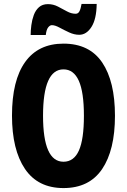

<svg xmlns="http://www.w3.org/2000/svg" viewBox="-20 -947 646 977"><path d="M565 -358Q565 -183 499.5 -86.5Q434 10 303 10Q173 10 107 -87.5Q41 -185 41 -359Q41 -538 108 -631.5Q175 -725 303 -725Q435 -725 500 -629Q565 -533 565 -358ZM199 -358Q199 -124 303 -124Q356 -124 381.5 -181Q407 -238 407 -358Q407 -478 381 -536Q355 -594 303 -594Q199 -594 199 -358ZM136 -769Q136 -792 139.5 -819Q143 -846 152 -870.5Q161 -895 178.5 -910.5Q196 -926 224 -926Q251 -926 275 -913.5Q299 -901 321 -889Q343 -877 365 -877Q378 -877 384.5 -890Q391 -903 395 -927H472Q471 -850 445.5 -810Q420 -770 383 -770Q358 -770 332 -782Q306 -794 283 -806.5Q260 -819 244 -819Q234 -819 225 -807.5Q216 -796 213 -769Z"/></svg>

Font: Noto Sans Arabic ExtCond ExtBd
Style: Regular
Weight: 800
Width: 2
Designer: Monotype Design Team, Nadine Chahine, Nizar Qandah and Khaled Hosny
Foundry: Monotype Imaging Inc.
Version: Version 2.012; ttfautohint (v1.8.4.7-5d5b)